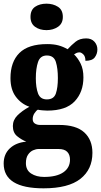

<svg xmlns="http://www.w3.org/2000/svg" viewBox="-28 -790 550 1045"><path d="M209 235Q-8 235 -8 100Q-8 49 25.5 17.5Q59 -14 115 -19Q88 -30 65 -49Q42 -68 42 -104Q42 -137 67 -162Q92 -187 132 -209Q88 -224 58.5 -263Q29 -302 29 -365Q29 -453 77.5 -501.5Q126 -550 229 -550Q264 -550 290 -543Q316 -536 340 -522Q361 -545 383.5 -563Q406 -581 441 -581Q470 -581 486 -563Q502 -545 502 -521Q502 -497 488 -478Q474 -459 437 -459Q437 -483 425.5 -494Q414 -505 405 -505Q395 -505 388 -501.5Q381 -498 375 -494Q396 -474 411 -443.5Q426 -413 426 -369Q426 -289 378.5 -238.5Q331 -188 229 -188Q219 -188 202.5 -189.5Q186 -191 178 -193Q169 -188 159.5 -173.5Q150 -159 150 -142Q150 -125 162 -117.5Q174 -110 190 -110H294Q386 -110 430.5 -69.5Q475 -29 475 42Q475 132 409.5 183.5Q344 235 209 235ZM227 -249Q265 -249 276 -281Q287 -313 287 -365Q287 -418 276 -453Q265 -488 227 -488Q191 -488 179 -452.5Q167 -417 167 -364Q167 -314 179 -281.5Q191 -249 227 -249ZM212 173Q280 173 316.5 148Q353 123 353 79Q353 52 338 36.5Q323 21 291 21H182Q168 21 152 28Q136 35 124.5 52Q113 69 113 98Q113 136 141.5 154.5Q170 173 212 173ZM225 -626Q188 -626 163 -644Q138 -662 138 -698Q138 -736 163 -753Q188 -770 225 -770Q261 -770 287.5 -753Q314 -736 314 -698Q314 -662 287.5 -644Q261 -626 225 -626Z"/></svg>

Font: Noto Serif Armenian Condensed ExtraBold
Style: Regular
Weight: 800
Width: 3
Designer: Monotype Design Team
Foundry: Monotype Imaging Inc.
Version: Version 2.008; ttfautohint (v1.8.4.7-5d5b)